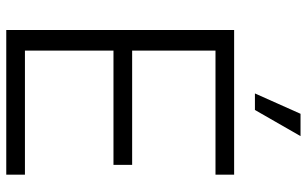

<svg xmlns="http://www.w3.org/2000/svg" viewBox="-203 -776 979 613"><g transform="rotate(90 286.5 -469.5)"><path d="M75.7 0H537.6V-59.6H141.6V-342.3H506.3V-401.9H141.6V-668H537.6V-727.5H75.7ZM278.3 -793.9H331.1L414.6 -939.5H343.3Z"/></g></svg>

Font: Raveo Display Display Light
Style: Regular
Weight: 300
Designer: Jakub Foglar, Rasmus Andersson (Inter)
Foundry: Jakubfoglar.com
Version: Version 1.100;Glyphs 3.2.3 (3260)